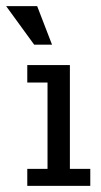

<svg xmlns="http://www.w3.org/2000/svg" viewBox="-60 -605 329 625"><path d="M51.3 -459.5 -40 -585H61L109.4 -459.5ZM28.8 -55.2H94.7V-336.4H28.8V-393.1H167.5V-55.2H233.9V0H28.8Z"/></svg>

Font: Rokkitt
Style: Regular
Weight: 400
Version: Version 1.2; ttfautohint (v1.5) -l 7 -r 28 -G 50 -x 13 -D la